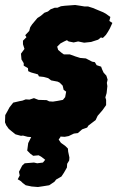

<svg xmlns="http://www.w3.org/2000/svg" viewBox="-38 -538 492 769"><path d="M24 0 9 -12 -3 -22 -13 -36 -18 -48 -17 -77 -8 -93 0 -108 15 -127 41 -133 52 -135 65 -140 80 -139 98 -145 116 -138 149 -137 159 -132 174 -131 193 -134 214 -138 223 -149 227 -171 217 -178 213 -195 201 -207 193 -211 167 -216 155 -225 136 -230 118 -232 114 -240 86 -248 75 -253 74 -265 57 -275V-285L48 -300L46 -323L60 -342L54 -361V-375L68 -389L63 -397L79 -414L83 -429L91 -441L107 -460L112 -466L126 -475L140 -487L154 -492L165 -501L181 -507H192L206 -513L222 -515L263 -518L283 -515L301 -512H315L334 -506L358 -496L375 -489L386 -483L404 -470L400 -454L412 -446L402 -424L394 -410L386 -398L374 -386L366 -388L355 -379L336 -373L327 -370L299 -367L275 -372L257 -368L237 -372L230 -377L219 -372L204 -364L191 -351L195 -338L208 -327L218 -320H242L264 -312L283 -306L306 -304L331 -291L342 -289L349 -277L367 -271L371 -260L377 -247L388 -235L393 -219L390 -206L392 -193L389 -165L384 -148L387 -138V-117L372 -96L353 -74L345 -57L337 -51L316 -35L311 -27L291 -20L274 -5L258 -3L237 7L221 10L205 9L188 18H162L157 14L139 19L121 18H96L87 11L73 10L54 5L46 6ZM114 211 89 209 65 204 53 195 46 188 33 180 41 165 38 150 51 125 61 116 98 113 111 116 134 113 143 102 129 91 117 84 95 86 84 78 71 65 75 35 85 15 95 -6 122 -9 131 -12 157 -22 181 -19 196 -14V0L204 11L197 21L206 34L224 47L234 57L235 69L240 93L239 105L231 118L230 133L218 154L208 169L187 181L180 190L159 204L134 208Z"/></svg>

Font: Winky Rough
Style: Bold Italic
Weight: 700
Italic angle: -8.97852°
Designer: Simon Atzbach
Foundry: typofactur
Version: Version 1.206; ttfautohint (v1.8.4.7-5d5b)